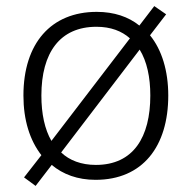

<svg xmlns="http://www.w3.org/2000/svg" viewBox="-20 -674 630 631"><path d="M533 -360C533 -441 512 -510 473 -558L526 -627L487 -654L438 -590C402 -619 355 -635 298 -635C148 -635 57 -532 57 -360C57 -279 78 -213 116 -164L59 -91L97 -63L150 -132C187 -101 235 -83 294 -83C449 -83 533 -193 533 -360ZM116 -360C116 -501 177 -586 297 -586C344 -586 380 -572 407 -548L149 -211C127 -249 116 -300 116 -360ZM474 -360C474 -224 419 -132 295 -132C247 -132 208 -147 181 -173L439 -511C463 -472 474 -420 474 -360Z"/></svg>

Font: Noto Sans Telugu UI Light
Style: Regular
Weight: 300
Designer: Jelle Bosma - Monotype Design Team
Foundry: Monotype Imaging Inc.
Version: Version 2.005